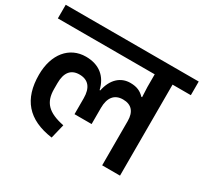

<svg xmlns="http://www.w3.org/2000/svg" viewBox="-164 -900 1175 1109"><g transform="rotate(30 423.5 -345.5)"><path d="M626 0H745V-607H867V-698H-20V-607H626V-523L629 -456H624C601 -480 575 -494 530 -494C466 -494 417 -451 400 -369H396C377 -450 321 -497 232 -497C122 -497 48 -408 48 -271C48 -109 126 -16 293 7L316 -88C207 -110 165 -154 165 -243V-282C165 -352 194 -389 251 -389C310 -389 340 -352 340 -282V-176H454V-284C454 -351 483 -390 541 -390C597 -390 626 -357 626 -295Z"/></g></svg>

Font: IBM Plex Devanagari Medium
Style: Regular
Weight: 600
Designer: Mike Abbink, Paul van der Laan, Pieter van Rosmalen, Erin McLaughlin
Foundry: Bold Monday
Version: Version 1.0